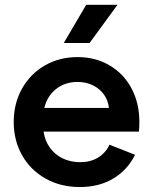

<svg xmlns="http://www.w3.org/2000/svg" viewBox="-20 -751 626 785"><path d="M36.1 -252Q36.1 -328.1 70.1 -388.7Q104 -449.2 163.3 -483.4Q222.7 -517.6 296.9 -517.6Q370.6 -517.6 428.2 -483.6Q485.8 -449.7 517.8 -389.4Q549.8 -329.1 549.8 -252.9Q549.8 -225.6 547.9 -212.9H158.2Q163.6 -175.3 184.1 -147Q204.6 -118.7 236.6 -103.3Q268.6 -87.9 307.6 -87.9Q350.1 -87.9 380.9 -106.7Q411.6 -125.5 427.7 -159.2L532.2 -118.2Q501.5 -56.2 443.4 -21.2Q385.3 13.7 306.6 13.7Q228 13.7 166.5 -20.8Q105 -55.2 70.6 -115.7Q36.1 -176.3 36.1 -252ZM425.3 -309.6Q422.4 -339.8 405.3 -364Q388.2 -388.2 360.1 -402.1Q332 -416 296.9 -416Q246.1 -416 209.5 -387.2Q172.9 -358.4 161.1 -309.6ZM240.7 -575.2 332.5 -731.4H460.4L346.2 -575.2Z"/></svg>

Font: Wanted Sans SemiBold
Style: Regular
Weight: 600
Designer: Original Design by Kil Hyung-jin and Kang Hanbin, Wanted Lab, Inc; Hangeul from Source Han Sans by Jang Soo-young and Ka
Foundry: Wanted Lab, Inc.
Version: Version 1.003